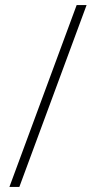

<svg xmlns="http://www.w3.org/2000/svg" viewBox="-20 -734 374 754"><path d="M320 -714 56 0H17L281 -714Z"/></svg>

Font: Noto Sans Armenian SemiCondensed ExtraLight
Style: Regular
Weight: 200
Width: 4
Designer: Monotype Design Team
Foundry: Monotype Imaging Inc.
Version: Version 2.008; ttfautohint (v1.8.4.7-5d5b)